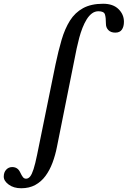

<svg xmlns="http://www.w3.org/2000/svg" viewBox="-186 -735 681 1024"><path d="M-73 269Q-113 269 -139.5 249.5Q-166 230 -166 207Q-166 184 -153 170Q-140 156 -121 156Q-92 156 -79 183Q-70 202 -63.5 210Q-57 218 -47 218Q-35 218 -25.5 206.5Q-16 195 -7 167Q2 139 12 90L110 -391Q125 -463 142.5 -522.5Q160 -582 187 -625Q214 -668 257 -691.5Q300 -715 364 -715Q417 -715 446 -686.5Q475 -658 475 -619Q475 -593 464 -577Q453 -561 429 -561Q405 -561 392 -574.5Q379 -588 379 -607Q379 -642 373.5 -658.5Q368 -675 339 -675Q320 -675 304.5 -663.5Q289 -652 276.5 -632Q264 -612 254 -586.5Q244 -561 236.5 -533Q229 -505 223 -477L118 47Q109 93 94 133Q79 173 56.5 203.5Q34 234 2 251.5Q-30 269 -73 269Z"/></svg>

Font: Junicode VF
Style: Italic
Weight: 400
Italic angle: -11°
Designer: Peter S. Baker
Version: Version 2.209